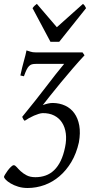

<svg xmlns="http://www.w3.org/2000/svg" viewBox="-58 -714 476 979"><path d="M344.2 12.2Q331.5 68.8 305.7 112.1Q279.8 155.3 245.1 184.8Q210.4 214.4 168.7 229.5Q127 244.6 82.5 244.6Q56.6 244.6 34.7 237.8Q12.7 231 -3.4 221.4Q-19.5 211.9 -28.6 202.4Q-37.6 192.9 -37.6 187.5Q-37.6 185.1 -32 175.5Q-26.4 166 -18.6 155.5Q-10.7 145 -2.2 136.7Q6.3 128.4 12.2 128.4Q19 128.4 27.1 137.9Q35.2 147.5 47.4 158.9Q59.6 170.4 77.6 179.9Q95.7 189.5 122.6 189.5Q150.4 189.5 174.6 180.9Q198.7 172.4 218 153.8Q237.3 135.3 251.5 106.2Q265.6 77.1 273.9 36.1Q281.7 -1.5 277.6 -33.4Q273.4 -65.4 258.5 -88.6Q243.7 -111.8 218.5 -124.8Q193.4 -137.7 159.2 -137.2Q150.4 -136.7 139.2 -133.3Q127.9 -129.9 115.5 -124.5Q103 -119.1 90.8 -112.3Q78.6 -105.5 67.9 -98.1Q63.5 -101.1 60.1 -107.7Q56.6 -114.3 55.2 -118.2Q91.3 -162.1 121.3 -200.2Q151.4 -238.3 177 -271.7Q202.6 -305.2 225.1 -334Q247.6 -362.8 269 -388.2H125Q112.8 -388.2 104.7 -386Q96.7 -383.8 90.1 -377.2Q83.5 -370.6 77.4 -358.2Q71.3 -345.7 64 -325.2L45.9 -329.1Q55.2 -373 64.2 -404.5Q73.2 -436 77.1 -457Q85.9 -454.6 96.9 -450.7Q107.9 -446.8 125 -446.8H362.8L373 -432.1Q343.3 -400.4 312.3 -364.3Q281.2 -328.1 252.7 -293.7Q224.1 -259.3 200.2 -229Q176.3 -198.7 160.2 -178.2Q189.9 -189 210.9 -189Q246.1 -188.5 274.4 -175.3Q302.7 -162.1 321 -136.7Q339.4 -111.3 346.2 -74Q353 -36.6 344.2 12.2ZM244.1 -501H199.2L107.9 -672.4Q114.7 -681.6 118.7 -685.1Q122.6 -688.5 129.9 -694.3L231.9 -575.2L365.2 -694.3Q371.1 -689 373.8 -685.3Q376.5 -681.6 380.9 -672.4Z"/></svg>

Font: Akkhara
Style: Italic
Weight: 400
Italic angle: -7°
Designer: J. Victor Gaultney
Version: Version 1.00 June 13, 2006, initial release